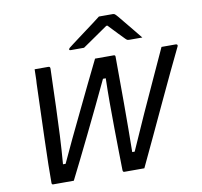

<svg xmlns="http://www.w3.org/2000/svg" viewBox="-98 -1051 1216 1158"><g transform="rotate(-10 510.0 -471.5)"><path d="M145 -700H230Q241 -700 240 -685Q239 -656 237 -594.5Q235 -533 232.5 -451.5Q230 -370 225.5 -280.5Q221 -191 214 -106H230Q260 -172 296.5 -248.5Q333 -325 371.5 -404.5Q410 -484 446.5 -560Q483 -636 515 -700H630Q639 -700 639 -690Q639 -634 639.5 -560.5Q640 -487 640 -406.5Q640 -326 639.5 -248.5Q639 -171 638 -106H653Q701 -216 749.5 -323Q798 -430 842.5 -526.5Q887 -623 922 -700H1009Q1016 -700 1018.5 -696Q1021 -692 1018 -686Q989 -627 950 -544.5Q911 -462 867 -368Q823 -274 778.5 -178.5Q734 -83 693 3H570Q561 3 561 -11Q560 -58 559 -123.5Q558 -189 557 -265.5Q556 -342 556 -421Q556 -500 558 -572H541Q506 -497 466.5 -415.5Q427 -334 389 -255.5Q351 -177 317.5 -110Q284 -43 261 3H134Q125 3 126 -11Q126 -53 127 -121Q128 -189 131 -272Q134 -355 136.5 -443Q139 -531 142 -613Q144 -636 144 -657.5Q144 -679 145 -700ZM582 -946H667Q674 -946 679 -942.5Q684 -939 696 -925Q705 -914 726 -888.5Q747 -863 772 -832.5Q797 -802 818 -776H742Q730 -776 726 -778Q722 -780 715 -787Q702 -800 679 -824Q656 -848 623 -883Q620 -883 616 -883Q566 -849 528.5 -822.5Q491 -796 461 -776H381Q369 -776 371 -783Q372 -787 377 -791.5Q382 -796 401 -810Q417 -822 441 -840Q465 -858 492 -878Q519 -898 543 -916Q567 -934 582 -946Z"/></g></svg>

Font: Recursive Sn Lnr St
Style: Italic
Weight: 400
Italic angle: -15°
Version: Version 1.079;hotconv 1.0.112;makeotfexe 2.5.65598; ttfautoh